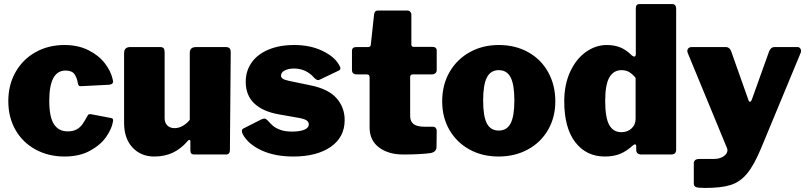

<svg xmlns="http://www.w3.org/2000/svg" viewBox="-20 -762 3985 947"><path d="M536 -370Q538 -362 538 -360Q538 -346 518 -344L381 -337H378Q371 -337 368.5 -340Q366 -343 364 -351Q360 -378 347.5 -396Q335 -414 303 -414Q223 -414 223 -265Q223 -185 246 -149.5Q269 -114 314 -114Q340 -114 357.5 -123.5Q375 -133 386 -148.5Q397 -164 413 -193Q416 -199 425 -199Q430 -199 433 -198L527 -180Q538 -179 538 -168Q538 -167 536 -157Q530 -125 503 -86Q476 -47 424 -18.5Q372 10 298 10Q219 10 155.5 -24.5Q92 -59 56.5 -121Q21 -183 21 -263Q21 -344 57 -407Q93 -470 156 -505Q219 -540 298 -540Q365 -540 416 -514.5Q467 -489 497 -450Q527 -411 536 -370Z M916 -171V-501Q916 -516 924 -523Q932 -530 949 -530H1092Q1106 -530 1112 -524Q1118 -518 1118 -504L1114 -22Q1114 0 1095 0H937Q919 0 919 -20V-64Q919 -72 914 -72Q911 -72 907 -68Q873 -28 832.5 -9Q792 10 741 10Q675 10 633.5 -34.5Q592 -79 592 -157V-500Q592 -530 623 -530H769Q782 -530 787 -524Q792 -518 792 -504V-179Q792 -156 805.5 -143Q819 -130 841 -130Q862 -130 882 -141.5Q902 -153 916 -171Z M1430 -424Q1403 -424 1384.5 -414.5Q1366 -405 1366 -389Q1366 -381 1374 -374.5Q1382 -368 1406 -363L1512 -341Q1600 -323 1640 -277.5Q1680 -232 1680 -170Q1680 -85 1611 -37.5Q1542 10 1427 10Q1335 10 1269.5 -20.5Q1204 -51 1178 -99Q1173 -109 1173 -116Q1173 -124 1180 -128L1267 -172Q1276 -177 1284 -177Q1291 -177 1298 -170Q1314 -152 1327 -141Q1340 -130 1363 -121.5Q1386 -113 1421 -113Q1458 -113 1480.5 -122Q1503 -131 1503 -149Q1503 -160 1493 -167.5Q1483 -175 1457 -180L1355 -198Q1276 -212 1234 -252Q1192 -292 1192 -359Q1192 -411 1220 -452Q1248 -493 1302.5 -516.5Q1357 -540 1432 -540Q1509 -540 1568.5 -512Q1628 -484 1651 -444Q1659 -432 1659 -425Q1659 -418 1651 -414L1559 -370Q1553 -367 1549 -367Q1541 -367 1530 -378Q1490 -424 1430 -424Z M2016 -395Q2003 -395 2003 -382V-190Q2003 -163 2020 -150Q2037 -137 2073 -137H2116Q2124 -137 2129 -131Q2134 -125 2134 -117L2133 -37Q2133 -13 2104 -7Q2053 0 1969 0Q1895 0 1849 -35Q1803 -70 1803 -133V-377Q1803 -387 1800 -391Q1797 -395 1788 -395H1740Q1716 -395 1716 -417V-511Q1716 -530 1738 -530H1797Q1808 -530 1809 -542L1825 -690Q1827 -710 1843 -710H1990Q1998 -710 2003.5 -704Q2009 -698 2009 -688V-542Q2009 -531 2020 -531H2112Q2134 -531 2134 -512V-417Q2134 -407 2127.5 -401Q2121 -395 2109 -395Z M2161 -262Q2161 -344 2197.5 -407Q2234 -470 2297.5 -505Q2361 -540 2440 -540Q2522 -540 2585.5 -504.5Q2649 -469 2684 -405.5Q2719 -342 2719 -262Q2719 -184 2683.5 -122Q2648 -60 2584 -25Q2520 10 2439 10Q2358 10 2295 -25Q2232 -60 2196.5 -121.5Q2161 -183 2161 -262ZM2517 -266Q2517 -345 2498.5 -380.5Q2480 -416 2440 -416Q2400 -416 2381.5 -380Q2363 -344 2363 -266Q2363 -188 2381.5 -153Q2400 -118 2440 -118Q2480 -118 2498.5 -153.5Q2517 -189 2517 -266Z M3118 -23V-42Q3118 -46 3116 -48Q3114 -50 3112 -50Q3109 -50 3103 -46Q3072 -17 3039.5 -3.5Q3007 10 2963 10Q2872 10 2817.5 -60.5Q2763 -131 2763 -263Q2763 -344 2792 -407.5Q2821 -471 2869.5 -505.5Q2918 -540 2973 -540Q3009 -540 3038.5 -528.5Q3068 -517 3097 -488Q3104 -483 3108 -483Q3116 -483 3116 -496V-721Q3116 -742 3134 -742H3296Q3305 -742 3310 -736Q3315 -730 3315 -719V-25Q3315 -12 3309 -6Q3303 0 3288 0H3143Q3132 0 3125 -5.5Q3118 -11 3118 -23ZM3045 -416Q3007 -416 2986 -381Q2965 -346 2965 -264Q2965 -181 2985 -145.5Q3005 -110 3045 -110Q3075 -110 3095 -128.5Q3115 -147 3115 -176V-378Q3098 -398 3082.5 -407Q3067 -416 3045 -416Z M3402 143V41Q3402 34 3408.5 28Q3415 22 3430 22H3501Q3530 22 3549 9Q3568 -4 3568 -21Q3568 -25 3566 -31L3372 -501Q3370 -507 3370 -510Q3370 -519 3376 -524.5Q3382 -530 3391 -530H3560Q3569 -530 3576 -524.5Q3583 -519 3586 -510L3671 -270Q3674 -260 3679 -260Q3684 -260 3688 -270L3774 -510Q3783 -530 3800 -530H3912Q3921 -530 3926 -524.5Q3931 -519 3931 -511Q3931 -507 3929 -501L3734 -31Q3699 53 3664.5 94.5Q3630 136 3583.5 150.5Q3537 165 3458 165Q3425 165 3413.5 161Q3402 157 3402 143Z"/></svg>

Font: Libre Franklin Black
Style: Regular
Weight: 900
Designer: Pablo Impallari, Rodrigo Fuenzalida
Foundry: Impallari Type
Version: Version 1.002; ttfautohint (v1.5)